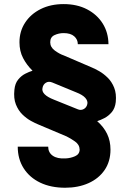

<svg xmlns="http://www.w3.org/2000/svg" viewBox="-20 -757 625 924"><path d="M502 -544.4H354.5Q354.5 -566.9 337.2 -582.3Q319.8 -597.7 286.1 -597.7Q263.2 -597.7 242.4 -588.1Q221.7 -578.6 221.7 -553.7Q221.7 -529.8 244.1 -513.4Q266.6 -497.1 287.1 -490.2L422.4 -432.1Q436.5 -426.3 457.3 -414.6Q478 -402.8 497.8 -383.5Q517.6 -364.3 529.3 -335.4Q541 -306.6 537.1 -266.1Q533.7 -235.8 517.6 -217Q501.5 -198.2 482.2 -188.5Q462.9 -178.7 450.2 -174.8L447.8 -173.8Q479 -146.5 495.4 -112.8Q511.7 -79.1 511.7 -37.1Q511.7 20 483.4 61.3Q455.1 102.5 405.8 124.5Q356.4 146.5 293.5 146.5Q225.1 146.5 173.8 122.1Q122.6 97.7 94 53Q65.4 8.3 65.4 -51.3H211.9Q211.9 -22.9 233.9 -7.6Q255.9 7.8 295.4 5.4Q319.3 4.4 341.1 -5.1Q362.8 -14.6 363.3 -37.1Q362.8 -61 340.6 -76.4Q318.4 -91.8 300.3 -100.6L165 -157.7Q149.9 -163.6 128.7 -175.3Q107.4 -187 87.6 -206.3Q67.9 -225.6 56.4 -254.6Q44.9 -283.7 49.3 -324.7Q52.2 -355.5 67.4 -374Q82.5 -392.6 101.8 -402.3Q121.1 -412.1 136.2 -416.5V-417Q108.4 -444.3 91.1 -477.5Q73.7 -510.7 73.7 -553.7Q73.7 -606.4 100.8 -647.9Q127.9 -689.5 175.8 -713.4Q223.6 -737.3 286.1 -737.3Q350.6 -737.3 398.9 -712.2Q447.3 -687 474.4 -643.6Q501.5 -600.1 502 -544.4ZM400.4 -256.8Q403.3 -271.5 390.4 -286.1Q377.4 -300.8 345.7 -313L231.9 -359.9Q214.4 -367.2 200.9 -358.9Q187.5 -350.6 184.6 -334Q176.8 -301.8 239.7 -277.3L354.5 -231Q369.1 -224.6 383.1 -232.2Q397 -239.7 400.4 -256.8Z"/></svg>

Font: Inter Display ExtraBold
Style: Regular
Weight: 800
Designer: Rasmus Andersson
Foundry: rsms
Version: Version 4.000;git-a52131595